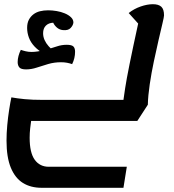

<svg xmlns="http://www.w3.org/2000/svg" viewBox="-20 -550 828 913"><path d="M178 343Q126 343 89 320Q52 297 31.5 247.5Q11 198 11 119Q11 84 14.5 45.5Q18 7 23.5 -28Q29 -63 34 -87Q62 -82 97.5 -78.5Q133 -75 185 -75H567Q569 -90 575 -130Q581 -170 596 -244.5Q611 -319 637 -438L592 -488Q617 -508 648.5 -519Q680 -530 707 -530Q734 -530 747 -518Q760 -506 760 -477Q760 -470 752.5 -438.5Q745 -407 734 -359.5Q723 -312 711.5 -257.5Q700 -203 692 -149Q684 -95 683 -52L633 25H128Q126 38 123.5 60.5Q121 83 121 105Q121 176 145 209.5Q169 243 212 243H583L567 343ZM104 -220Q80 -220 72 -229.5Q64 -239 64 -255Q64 -269 68 -284Q72 -299 79 -313Q90 -309 103 -306Q116 -303 130 -303Q144 -303 160 -305.5Q176 -308 189 -311L194 -292Q164 -308 145 -328Q126 -348 117.5 -371Q109 -394 109 -417Q109 -440 117 -455.5Q125 -471 138.5 -481.5Q152 -492 170 -496.5Q188 -501 209 -501Q228 -501 249 -497.5Q270 -494 288 -486.5Q306 -479 317.5 -468Q329 -457 329 -443Q328 -430 316 -417Q304 -404 278 -407Q262 -409 250.5 -419Q239 -429 233 -442Q211 -441 198 -428Q185 -415 185 -392Q185 -375 192 -359.5Q199 -344 211 -330.5Q223 -317 238 -305L188 -311Q229 -322 251 -329.5Q273 -337 297 -337Q321 -337 329 -329Q337 -321 337 -304Q337 -273 323 -245Q312 -249 299 -251.5Q286 -254 270 -254Q238 -254 209 -245.5Q180 -237 154.5 -228.5Q129 -220 104 -220Z"/></svg>

Font: Lemonada
Style: Regular
Weight: 400
Designer: Mohamed Gaber (Arabic), Eduardo Tunni (Latin)
Foundry: Kief Type Foundry
Version: Version 4.005